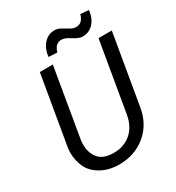

<svg xmlns="http://www.w3.org/2000/svg" viewBox="-210 -1018 1060 1155"><g transform="rotate(-30 320.5 -440.5)"><path d="M525.9 -891.1C515.6 -854.5 496.1 -835.9 468.3 -835.9C467.3 -835.9 466.3 -835.9 465.8 -835.9C458 -835.9 450.2 -837.4 442.4 -839.8C435.1 -842.8 422.4 -849.6 405.3 -860.4C388.2 -870.6 375.5 -877.4 368.2 -880.4C360.4 -882.8 352.1 -884.3 343.3 -884.3C342.3 -884.3 341.8 -884.3 340.8 -884.3C311.5 -884.3 287.1 -873 267.1 -850.6C247.1 -828.1 234.9 -798.8 231 -763.2L290.5 -759.8C300.8 -795.4 319.3 -813.5 347.2 -814.5C348.1 -814.5 348.6 -814.5 349.1 -814.5C393.1 -814.5 425.3 -766.6 472.2 -766.6C502.4 -766.6 527.3 -777.3 547.4 -799.3C567.4 -821.3 579.1 -850.1 583 -886.2ZM548.3 -710.9 466.3 -228.5C457.5 -176.3 436.5 -136.2 403.8 -108.4C370.6 -80.6 331.5 -66.9 286.1 -66.9C283.2 -66.9 279.8 -66.9 276.9 -66.9C231.4 -68.4 198.2 -81.5 178.2 -107.4C157.7 -132.8 147.9 -164.1 147.9 -200.7C147.9 -210 148.4 -219.2 149.4 -229L231 -710.9H140.6L58.6 -229.5C57.1 -217.8 56.6 -206.5 56.6 -195.3C56.6 -162.6 63.5 -130.4 77.6 -98.6C91.8 -66.9 116.2 -41.5 150.9 -21.5C185.1 -1.5 225.6 9.3 272 10.3C273.9 10.3 276.4 10.3 278.3 10.3C350.1 10.3 412.1 -11.2 463.9 -54.2C516.1 -97.7 547.4 -156.2 558.6 -230L640.6 -710.9Z"/></g></svg>

Font: Roboto
Style: Italic
Weight: 400
Italic angle: -12°
Designer: Google
Version: Version 2.137; 2017